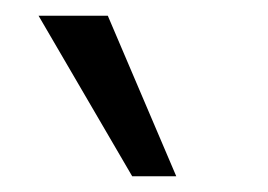

<svg xmlns="http://www.w3.org/2000/svg" viewBox="-20 -781 340 244"><path d="M29 -761H117L204 -557H148Z"/></svg>

Font: Muli
Style: Italic
Weight: 400
Italic angle: -4.541°
Designer: Vernon Adams
Foundry: Vernon Adams
Version: Version 2.001